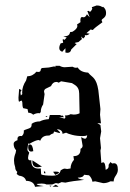

<svg xmlns="http://www.w3.org/2000/svg" viewBox="-20 -685 484 715"><path d="M110.4 10.7Q106 -10.7 77.1 -11.7Q72.8 -28.3 50.8 -30.8L42 -37.1L44.4 -44.9Q36.6 -51.3 36.6 -62Q32.2 -74.7 32.2 -87.4Q32.2 -101.1 38.1 -115.2L40 -125.5Q30.8 -134.8 30.8 -149.4Q30.8 -158.2 45.4 -163.1L44.9 -167Q44.9 -178.7 56.6 -178.7L61 -178.2Q68.8 -184.6 68.8 -194.8L68.4 -198.7Q72.3 -201.7 77.6 -203.1Q90.8 -207 94.5 -210.7Q98.1 -214.4 98.1 -224.1Q110.4 -232.9 128.4 -232.9Q142.1 -240.2 161.6 -241.2L165.5 -256.8H206.1L205.6 -254.9Q205.6 -253.9 207 -253.9L212.9 -254.9L218.3 -248.5L200.2 -249L220.2 -243.2Q223.6 -245.1 223.6 -249L221.7 -254.9Q234.9 -254.9 242.7 -259.8L254.4 -258.3Q267.1 -258.3 276.4 -263.2L274.9 -336.9Q274.9 -358.4 258.8 -368.7L248 -375.5L207.5 -382.3L198.7 -377Q194.3 -379.9 189.5 -379.9Q176.8 -379.9 169.9 -364.3L149.9 -354.5Q144 -350.6 144 -343.8L146 -334.5L140.6 -295.9Q131.8 -283.2 131.8 -268.1L128.4 -263.2L124 -263.7Q113.8 -263.7 103.5 -257.8Q96.7 -265.1 85.4 -265.1L82.5 -278.8L66.4 -282.2Q63 -288.6 63 -304.7L61 -310.5Q54.2 -309.1 50.8 -305.7Q48.8 -309.1 48.8 -321.3L51.3 -354L60.5 -349.1Q56.2 -345.2 56.2 -338.9L57.6 -329.6L63 -334.5L62.5 -340.8Q62.5 -363.3 77.1 -385.3L81.5 -400.9Q101.6 -400.9 115.7 -418L122.6 -417Q131.8 -417 131.8 -426.3L135.3 -431.6L161.6 -433.6L183.1 -438L185.5 -434.1L186.5 -439.9H202.1Q210 -435.1 220.2 -434.6L250 -436.5Q256.8 -432.6 262.7 -432.6L269.5 -433.6Q279.8 -416 308.1 -414.6Q315.4 -406.2 321.3 -401.6Q327.1 -397 331.5 -391.1Q335.9 -385.3 339.6 -376Q343.3 -366.7 346.2 -349.1L354 -278.8L352.5 -257.8L356 -225.6L342.3 -226.6L354 -219.2L356.9 -195.8L352.5 -170.4L356 -133.8L354 -124L357.4 -78.1L363.8 -80.6Q372.6 -80.6 373.5 -52.7Q384.8 -56.6 384.8 -66.9L384.3 -70.8L391.1 -81.5L397.9 -76.2L404.8 -77.1Q418.9 -77.1 418.9 -52.7Q418.9 -42 411.1 -31Q403.3 -20 403.3 -9.3L391.1 -9.8Q378.4 -2.9 364.3 -2.9L334.5 -9.8L324.2 -8.3Q321.8 -22.5 311.5 -32.2L293 -34.2Q289.6 -23.4 269.5 -23.4Q271 -18.6 293.5 -15.1Q250.5 -11.2 223.6 -4.9L209.5 -6.8L197.3 -1.5L188 -3.4L174.3 2H152.8Q146.5 -1.5 135.3 -1.5L116.7 0Q116.7 4.9 142.6 7.8ZM175.8 -30.8Q201.2 -30.8 206.1 -50.8Q215.3 -57.1 221.2 -57.1L230 -55.7L242.7 -57.6Q243.2 -76.2 255.4 -89.8L253.4 -103.5Q279.8 -103.5 279.8 -127.9V-130.9Q287.6 -134.3 287.6 -142.6L282.2 -174.3Q291.5 -168.5 296.9 -168.5Q303.2 -168.5 304.7 -181.6Q299.8 -178.2 288.6 -178.2Q266.6 -178.2 249.5 -182.6Q232.4 -187 226.1 -190.9L212.9 -186.5Q212.4 -203.1 191.9 -203.6Q203.6 -193.8 203.6 -190.9L201.2 -189.5L181.2 -195.3L179.2 -188.5Q170.9 -186.5 163.6 -180.2H159.2Q137.2 -180.2 129.9 -161.1L124 -163.6Q113.8 -163.6 89.4 -149.4L85 -150.9L82 -128.4Q82 -123.5 88.9 -116.7Q84.5 -104 84.5 -97.2Q84.5 -87.9 92.3 -87.9L96.7 -88.4V-84.5Q96.7 -57.1 124 -57.1L131.8 -57.6L133.3 -35.6Q142.6 -30.8 175.8 -30.8ZM96.7 -120.6Q85 -120.6 85 -136.7Q85 -140.6 85.7 -143.8Q86.4 -147 91.8 -147Q101.6 -147 104 -122.1ZM120.6 -62Q100.6 -62 100.6 -84V-87.9L136.2 -64.5ZM186 -33.7 177.7 -45.4 186.5 -45.9Q199.7 -45.9 199.7 -42.5Q199.7 -39.6 186 -33.7ZM197.3 10.3H175.8L187.5 2.9Q197.3 8.3 197.3 10.3ZM168.5 9.8Q166 9.8 164.1 6.3H171.9ZM153.8 -249Q151.4 -249 149.4 -252.4H157.2ZM144 -40 143.6 -46.9 147.9 -45.9 149.4 -39.6ZM230.5 -488.3 223.6 -489.3V-505.4L211.9 -492.2Q200.7 -496.1 200.7 -505.9Q200.7 -514.2 205.6 -523.4L215.3 -525.9L213.4 -536.1Q213.4 -539.1 215.3 -539.1L220.2 -536.6L228.5 -545.4L215.8 -549.3Q228 -549.8 232.7 -552.5Q237.3 -555.2 238.8 -558.3Q240.2 -561.5 240.7 -564Q241.2 -566.4 245.6 -566.4L246.1 -565.9Q250.5 -565.9 259.3 -573.5Q268.1 -581.1 268.1 -588.4L267.1 -594.2L279.8 -602.5L279.3 -608.9Q279.3 -621.6 285.6 -621.6L291.5 -620.6Q298.3 -620.6 303.7 -631.8L314 -620.6L305.2 -644L310.5 -644.5L314.5 -641.1Q318.4 -641.1 323.7 -652.3L321.8 -658.2L339.8 -664.6Q351.6 -664.6 358.4 -660.2L362.8 -658.2L363.3 -660.2Q375 -651.9 375 -636.7Q375 -628.9 372.3 -624.8Q369.6 -620.6 366.7 -618.2Q363.8 -615.7 361.1 -613.8Q358.4 -611.8 358.4 -608.9L361.3 -602.1Q331.1 -580.6 325.7 -573.2L317.4 -575.2L301.8 -561.5L314 -559.6Q307.1 -553.7 300.3 -553.7L295.9 -554.2L296.4 -548.3L290 -541.5L281.7 -549.3L285.2 -539.6L272 -528.3Q258.3 -526.4 258.3 -523.9L265.6 -521L245.1 -500.5Q243.2 -488.3 230.5 -488.3Z"/></svg>

Font: Truetypewriter PolyglOTT
Style: Regular
Weight: 400
Designer: Sergey Beatoff a.k.a. Sam_T
Version: Version 3.76